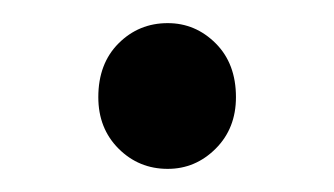

<svg xmlns="http://www.w3.org/2000/svg" viewBox="-20 -134 289 166"><path d="M125 12Q100 12 82.5 -5.5Q65 -23 65 -50Q65 -79 82.5 -96.5Q100 -114 125 -114Q149 -114 166.5 -96.5Q184 -79 184 -50Q184 -23 166.5 -5.5Q149 12 125 12Z"/></svg>

Font: TypoPRO Source Sans Pro
Style: Regular
Weight: 400
Designer: Paul D. Hunt
Foundry: Adobe Systems Incorporated
Version: Version 2.020;PS 2.000;hotconv 1.0.86;makeotf.lib2.5.63406